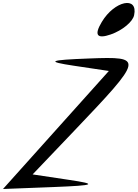

<svg xmlns="http://www.w3.org/2000/svg" viewBox="-36 -1222 915 1277"><path d="M-16 35 321 22C597 11 617 3 421 -26L181 -62L450 -344C921 -838 923 -847 556 -833C289 -823 268 -813 454 -785L688 -750C453 -488 219 -227 -16 35ZM641 -1076C588 -988 609 -961 701 -993C778 -1020 847 -1077 856 -1121C884 -1251 725 -1217 641 -1076Z"/></svg>

Font: Venom Sans
Style: Obl
Weight: 400
Version: Version 1.001